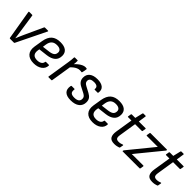

<svg xmlns="http://www.w3.org/2000/svg" viewBox="239 -1739 2870 2870"><g transform="rotate(45 1674.5 -304.0)"><path d="M160 0Q152 0 150 -8L71 -477Q70 -487 80 -487H141Q150 -487 150 -479L194 -181Q198 -152 202.5 -122.5Q207 -93 210 -63H212Q224 -93 237 -122Q250 -151 263 -181L400 -479Q402 -483 405 -485Q408 -487 411 -487H477Q482 -487 483.5 -484.5Q485 -482 483 -477L254 -8Q250 0 242 0Z M667 11Q576 11 532 -38Q488 -87 502 -178L524 -314Q540 -409 590.5 -453.5Q641 -498 732 -498Q812 -498 853 -465.5Q894 -433 894 -373Q894 -302 849.5 -263.5Q805 -225 724 -215L582 -198L577 -167Q570 -112 594.5 -85Q619 -58 673 -58Q717 -58 744.5 -75.5Q772 -93 776 -125Q777 -135 786 -135H845Q854 -135 854 -126Q852 -64 800.5 -26.5Q749 11 667 11ZM593 -263 713 -278Q767 -286 791 -306.5Q815 -327 815 -367Q815 -397 791.5 -413.5Q768 -430 725 -430Q670 -430 640 -402Q610 -374 601 -318Z M975 0Q965 0 967 -9L1024 -369Q1029 -398 1031.5 -425Q1034 -452 1035 -477Q1035 -487 1046 -487H1099Q1108 -487 1108 -479Q1108 -459 1106.5 -434.5Q1105 -410 1101 -390L1098 -349L1044 -9Q1042 0 1034 0ZM1083 -318 1092 -393Q1116 -421 1144.5 -445Q1173 -469 1203 -483.5Q1233 -498 1259 -498Q1276 -498 1285 -495Q1289 -494 1290.5 -491.5Q1292 -489 1291 -484Q1289 -466 1285.5 -447.5Q1282 -429 1277 -410Q1274 -400 1265 -403Q1258 -405 1250.5 -405.5Q1243 -406 1232 -406Q1206 -406 1180.5 -395Q1155 -384 1130.5 -364Q1106 -344 1083 -318Z M1450 11Q1365 11 1326 -27Q1287 -65 1301 -141Q1303 -152 1312 -152H1370Q1378 -152 1377 -141Q1370 -95 1390.5 -75.5Q1411 -56 1460 -56Q1561 -56 1561 -129Q1561 -152 1550 -167.5Q1539 -183 1512 -198L1417 -247Q1379 -267 1360.5 -295.5Q1342 -324 1342 -363Q1342 -428 1387 -463Q1432 -498 1514 -498Q1593 -498 1634 -464.5Q1675 -431 1664 -365Q1664 -356 1655 -356H1596Q1587 -356 1588 -365Q1597 -431 1507 -431Q1420 -431 1420 -370Q1420 -349 1431 -334.5Q1442 -320 1470 -305L1562 -256Q1603 -234 1621.5 -206.5Q1640 -179 1640 -138Q1640 -68 1590.5 -28.5Q1541 11 1450 11Z M1912 11Q1821 11 1777 -38Q1733 -87 1747 -178L1769 -314Q1785 -409 1835.5 -453.5Q1886 -498 1977 -498Q2057 -498 2098 -465.5Q2139 -433 2139 -373Q2139 -302 2094.5 -263.5Q2050 -225 1969 -215L1827 -198L1822 -167Q1815 -112 1839.5 -85Q1864 -58 1918 -58Q1962 -58 1989.5 -75.5Q2017 -93 2021 -125Q2022 -135 2031 -135H2090Q2099 -135 2099 -126Q2097 -64 2045.5 -26.5Q1994 11 1912 11ZM1838 -263 1958 -278Q2012 -286 2036 -306.5Q2060 -327 2060 -367Q2060 -397 2036.5 -413.5Q2013 -430 1970 -430Q1915 -430 1885 -402Q1855 -374 1846 -318Z M2372 11Q2301 11 2276.5 -28.5Q2252 -68 2264 -144L2308 -419H2237Q2228 -419 2229 -428L2237 -478Q2239 -487 2248 -487H2321L2350 -609Q2353 -619 2361 -619H2407Q2417 -619 2414 -609L2396 -487H2537Q2548 -487 2545 -478L2537 -428Q2536 -419 2527 -419H2385L2342 -146Q2334 -97 2346.5 -77.5Q2359 -58 2397 -58Q2417 -58 2437 -62.5Q2457 -67 2472 -74Q2477 -76 2479.5 -74Q2482 -72 2482 -67L2473 -16Q2472 -9 2464 -5Q2446 2 2423 6.5Q2400 11 2372 11Z M2544 0Q2535 0 2537 -8V-11Q2538 -18 2543 -24L2804 -344Q2819 -363 2834 -381Q2849 -399 2864 -418V-419Q2841 -419 2817.5 -419Q2794 -419 2771 -419H2633Q2624 -419 2625 -428L2633 -478Q2635 -487 2643 -487H2987Q2997 -487 2995 -479V-477Q2994 -470 2988 -463L2739 -158Q2721 -136 2703 -114Q2685 -92 2667 -69V-68Q2691 -69 2714 -69Q2737 -69 2761 -69H2909Q2919 -69 2917 -59L2909 -9Q2907 0 2899 0Z M3175 11Q3104 11 3079.5 -28.5Q3055 -68 3067 -144L3111 -419H3040Q3031 -419 3032 -428L3040 -478Q3042 -487 3051 -487H3124L3153 -609Q3156 -619 3164 -619H3210Q3220 -619 3217 -609L3199 -487H3340Q3351 -487 3348 -478L3340 -428Q3339 -419 3330 -419H3188L3145 -146Q3137 -97 3149.5 -77.5Q3162 -58 3200 -58Q3220 -58 3240 -62.5Q3260 -67 3275 -74Q3280 -76 3282.5 -74Q3285 -72 3285 -67L3276 -16Q3275 -9 3267 -5Q3249 2 3226 6.5Q3203 11 3175 11Z"/></g></svg>

Font: Sofia Sans Semi Condensed
Style: Italic
Weight: 400
Italic angle: -9°
Designer: Botio Nikoltchev, Ani Petrova
Foundry: lettersoup
Version: Version 4.101